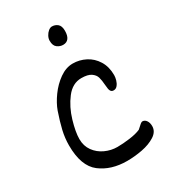

<svg xmlns="http://www.w3.org/2000/svg" viewBox="-201 -932 927 1041"><g transform="rotate(-30 262.5 -411.0)"><path d="M290.5 -598.6Q332 -598.6 369.6 -579.3Q407.2 -560.1 430.7 -522.2Q454.1 -484.4 454.1 -432.1Q454.1 -418.5 449.5 -401.9Q444.8 -385.3 435.1 -373.3Q425.3 -361.3 411.6 -361.3Q400.4 -361.3 395 -367.7Q389.6 -374 387.9 -383.8Q386.2 -393.6 384.8 -411.1Q382.8 -440.4 377.2 -459.7Q371.6 -479 351.6 -492.9Q331.5 -506.8 291 -506.8Q235.8 -506.8 196.5 -455.6Q157.2 -404.3 137.2 -336.7Q117.2 -269 117.2 -225.1Q117.2 -182.1 140.1 -150.4Q163.1 -118.7 199.5 -102.1Q235.8 -85.4 274.9 -85.4Q310.1 -85.4 352.5 -91.1Q395 -96.7 421.4 -108.4Q439 -125 447.5 -131.6Q456.1 -138.2 460 -138.2Q475.6 -138.2 485.1 -124.3Q494.6 -110.4 494.6 -89.4Q494.6 -55.2 460.7 -33.4Q426.8 -11.7 378.2 -2.4Q329.6 6.8 283.2 6.8Q183.6 6.8 117.4 -43.9Q51.3 -94.7 51.3 -223.6Q51.3 -269.5 62 -315.4Q72.8 -361.3 92.3 -418Q106.4 -457.5 136.7 -499.5Q167 -541.5 207.5 -570.1Q248 -598.6 290.5 -598.6ZM343.3 -773.4Q343.3 -743.2 331.5 -727.5Q319.8 -711.9 297.4 -711.9Q277.8 -711.9 261 -724.4Q244.1 -736.8 244.1 -767.6Q244.1 -781.7 251.7 -796.1Q259.3 -810.5 270.8 -819.8Q282.2 -829.1 293 -829.1Q313 -829.1 328.1 -816.7Q343.3 -804.2 343.3 -773.4Z"/></g></svg>

Font: Dekko
Style: Regular
Weight: 400
Designer: Multiple
Foundry: Sorkin Type
Version: Version 2.001